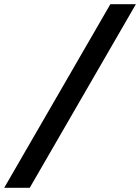

<svg xmlns="http://www.w3.org/2000/svg" viewBox="-30 -730 664 910"><path d="M-10 160 493 -710H614L111 160Z"/></svg>

Font: Source Code Pro
Style: Bold Italic
Weight: 700
Italic angle: -11°
Monospace: yes
Designer: Paul D. Hunt, Teo Tuominen
Foundry: Adobe Systems Incorporated
Version: Version 1.050;PS 1.000;hotconv 16.6.51;makeotf.lib2.5.65220